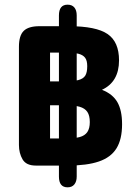

<svg xmlns="http://www.w3.org/2000/svg" viewBox="-20 -708 572 821"><path d="M416 -324Q489 -358 489 -450Q489 -529 440 -562.5Q391 -596 275 -596H149Q102 -596 81.5 -576Q61 -556 61 -508V-88Q61 -53 76.5 -26.5Q92 0 133 0H270Q352 0 403 -17.5Q454 -35 478 -73.5Q502 -112 502 -177Q502 -236 482 -271Q462 -306 416 -324ZM194 -360V-483H265Q297 -483 316 -478Q335 -473 344 -461Q353 -449 353 -425Q353 -398 344.5 -384.5Q336 -371 314.5 -365.5Q293 -360 255 -360ZM194 -116V-258H259Q298 -258 320.5 -251.5Q343 -245 353.5 -229.5Q364 -214 364 -186Q364 -159 353.5 -143.5Q343 -128 321 -122Q299 -116 261 -116ZM232 47Q232 93 269 93Q288 93 298 80.5Q308 68 308 47V-642Q308 -664 298 -676Q288 -688 269 -688Q232 -688 232 -642Z"/></svg>

Font: Beiruti ExtraBold
Style: Regular
Weight: 800
Designer: Arlette Boutros
Foundry: Boutros
Version: Version 1.41